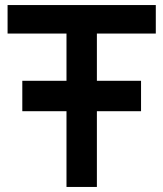

<svg xmlns="http://www.w3.org/2000/svg" viewBox="-20 -740 646 760"><path d="M68.3 -420.2H538.3V-299.8H68.3ZM243.2 -607.2H10V-720H596.7V-607.2H363.5V0H243.2Z"/></svg>

Font: Tap Sans
Style: Regular
Weight: 400
Designer: Tap Payments
Foundry: Tap Payments
Version: Version 1.001;Glyphs 3.1.2 (3151)